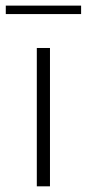

<svg xmlns="http://www.w3.org/2000/svg" viewBox="-37 -657 306 677"><path d="M-16.6 -607.4V-637.2H249V-607.4ZM92.8 0V-487.8H139.2V0Z"/></svg>

Font: HK Grotesk Light Legacy
Style: Regular
Weight: 300
Designer: Alfredo Marco Pradil
Foundry: Hanken Design Co.
Version: Version 2.022;PS 002.022;hotconv 1.0.88;makeotf.lib2.5.64775